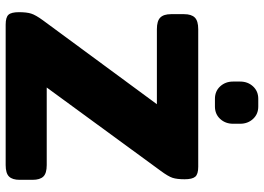

<svg xmlns="http://www.w3.org/2000/svg" viewBox="-147 -785 932 678"><g transform="rotate(90 319.0 -446.0)"><path d="M268 -803V-828Q268 -855 285 -873.5Q302 -892 329 -892H356Q383 -892 400 -873.5Q417 -855 417 -828V-803Q417 -776 400 -757.5Q383 -739 356 -739H329Q302 -739 285 -757.5Q268 -776 268 -803ZM23 -47Q23 -74 28 -90Q33 -106 52 -132L348 -534H83Q54 -534 42 -546Q30 -558 30 -584V-630Q30 -656 42 -668Q54 -680 83 -680H569Q595 -680 604 -669.5Q613 -659 613 -632Q613 -605 608 -589.5Q603 -574 583 -547L289 -145H563Q592 -145 603.5 -133Q615 -121 615 -95V-49Q615 -24 603.5 -12Q592 0 563 0H67Q41 0 32 -10Q23 -20 23 -47Z"/></g></svg>

Font: Mitr SemiBold
Style: Regular
Weight: 600
Designer: Thanarat Vachiruckul
Foundry: Cadson Demak
Version: Version 1.002